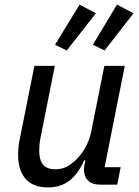

<svg xmlns="http://www.w3.org/2000/svg" viewBox="-20 -805 606 837"><path d="M219 -518 156 -201Q153 -186 152 -171.5Q151 -157 151 -148Q151 -108 167.5 -87.5Q184 -67 222 -67Q249 -67 271 -78.5Q293 -90 313 -110Q363 -160 378 -233L435 -518H524L436 -76H506L491 0H417Q382 0 364 -18Q346 -36 346 -66Q346 -71 347 -79Q348 -87 350 -95L352 -106H347Q320 -46 282 -17Q244 12 189 12Q124 12 91.5 -25.5Q59 -63 59 -130Q59 -145 60.5 -162Q62 -179 66 -198L130 -518ZM271 -585 220 -610 327 -785 398 -747ZM436 -585 385 -610 490 -785 562 -747Z"/></svg>

Font: IBM Plex Sans Text
Style: Italic
Weight: 450
Italic angle: -11°
Designer: Mike Abbink, Paul van der Laan, Pieter van Rosmalen
Foundry: Bold Monday
Version: Version 3.005